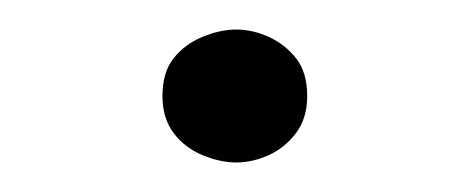

<svg xmlns="http://www.w3.org/2000/svg" viewBox="-20 -354 318 130"><path d="M140 -334Q151 -334 162 -329Q173 -324 180.5 -314.5Q188 -305 188 -289Q188 -274 180.5 -264Q173 -254 162 -249Q151 -244 140 -244Q129 -244 117 -249Q105 -254 97.5 -264Q90 -274 90 -289Q90 -305 97.5 -314.5Q105 -324 117 -329Q129 -334 140 -334Z"/></svg>

Font: Kalnia Thin
Style: Regular
Weight: 100
Version: Version 1.105